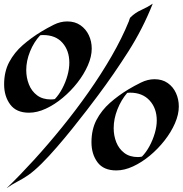

<svg xmlns="http://www.w3.org/2000/svg" viewBox="-20 -900 975 1025"><path d="M795.4 -880.4Q742.7 -747.1 665.5 -625.7Q588.4 -504.4 502.9 -390.1Q478 -356.4 442.6 -310.5Q407.2 -264.6 366.5 -213.9Q325.7 -163.1 283.4 -114.3Q241.2 -65.4 201.7 -26.1Q162.1 13.2 130.4 35.2Q102.5 54.2 72.8 69.6Q43 85 15.6 104.5Q85.9 36.6 161.1 -45.9Q236.3 -128.4 310.8 -220.2Q385.3 -312 452.9 -408.2Q520.5 -504.4 575.9 -600.3Q631.3 -696.3 668 -786.6Q669.4 -790.5 671.6 -797.9Q673.8 -805.2 676.8 -807.6Q702.1 -832.5 734.1 -846.7Q766.1 -860.8 795.4 -880.4ZM134.8 -298.3Q66.9 -298.3 34.4 -342.3Q2 -386.2 2 -449.7Q2 -517.6 29.3 -568.8Q56.6 -620.1 101.8 -659.4Q147 -698.7 200.7 -731.4Q231.4 -750 266.8 -767.8Q302.2 -785.6 339.4 -785.6Q379.9 -785.6 409.2 -765.4Q438.5 -745.1 454.1 -712.2Q469.7 -679.2 469.7 -640.6Q469.7 -598.1 449 -550.8Q428.2 -503.4 393.3 -458.7Q358.4 -414.1 314.7 -377.7Q271 -341.3 224.6 -319.8Q178.2 -298.3 134.8 -298.3ZM210.4 -712.9Q206.1 -712.9 202.1 -712.6Q198.2 -712.4 194.3 -711.4Q160.6 -675.3 140.4 -625.2Q120.1 -575.2 120.1 -525.9Q120.1 -485.4 134.3 -449.5Q148.4 -413.6 177.7 -391.4Q207 -369.1 251.5 -369.1Q256.8 -369.1 262.2 -369.6Q267.6 -370.1 272.9 -371.1Q295.4 -395 312.7 -428Q330.1 -460.9 340.1 -496.8Q350.1 -532.7 350.1 -565.4Q350.1 -629.9 313.5 -671.4Q276.9 -712.9 210.4 -712.9ZM601.1 9.8Q532.7 9.8 500.5 -33.7Q468.3 -77.1 468.3 -140.6Q468.3 -208.5 495.1 -259.8Q522 -311 566.7 -350.6Q611.3 -390.1 665.5 -422.9Q696.3 -441.4 732.4 -459.2Q768.6 -477.1 805.2 -477.1Q846.2 -477.1 875.2 -456.8Q904.3 -436.5 919.4 -403.3Q934.6 -370.1 934.6 -331.5Q934.6 -289.1 914.1 -241.9Q893.6 -194.8 858.6 -150.1Q823.7 -105.5 780.3 -69.3Q736.8 -33.2 690.4 -11.7Q644 9.8 601.1 9.8ZM674.3 -405.3Q670.4 -405.3 666.7 -404.8Q663.1 -404.3 659.2 -404.3Q627 -366.7 606.9 -316.2Q586.9 -265.6 586.9 -215.8Q586.9 -175.8 600.8 -140.6Q614.7 -105.5 643.6 -83.5Q672.4 -61.5 716.8 -61.5Q722.2 -61.5 727.5 -62.3Q732.9 -63 737.8 -64Q760.3 -86.9 778.1 -119.9Q795.9 -152.8 806.4 -189Q816.9 -225.1 816.9 -256.8Q816.9 -321.8 778.8 -363.5Q740.7 -405.3 674.3 -405.3Z"/></svg>

Font: Lugrasimo
Style: Regular
Weight: 400
Designer: The DocRepair Project, Astigmatic (AOETI)
Foundry: Google
Version: Version 1.001